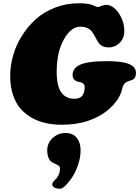

<svg xmlns="http://www.w3.org/2000/svg" viewBox="-20 -740 848 1169"><path d="M356.4 19.5Q304.7 19.5 259 9.5Q213.4 -0.5 173.1 -23.2Q132.8 -45.9 104 -79.6Q75.2 -113.3 58.6 -163.8Q42 -214.4 42 -276.9Q42 -338.4 59.6 -401.1Q77.1 -463.9 112.8 -521Q148.4 -578.1 197.5 -622.6Q246.6 -667 314.9 -693.6Q383.3 -720.2 460.9 -720.2Q491.7 -720.2 513.7 -716.6Q535.6 -712.9 544.7 -708.7Q553.7 -704.6 561.8 -700.9Q569.8 -697.3 575.7 -697.3Q581.1 -697.3 597.4 -703.9Q613.8 -710.4 626.5 -710.4Q667.5 -710.4 702.1 -660.9Q736.8 -611.3 736.8 -549.8Q736.8 -503.9 704.6 -475.6Q677.2 -451.2 642.1 -451.2Q603 -451.2 581.5 -477.5Q574.2 -486.8 558.8 -516.6Q543.5 -546.4 529.3 -558.6Q506.8 -577.6 469.2 -577.6Q412.6 -577.6 368.9 -500.2Q325.2 -422.9 325.2 -304.2Q325.2 -215.3 353.3 -177Q381.3 -138.7 432.6 -138.7Q468.3 -138.7 482.9 -160.2Q495.6 -178.7 495.6 -209Q495.6 -229.5 477.1 -237.3Q472.7 -239.3 460.4 -241.5Q448.2 -243.7 439.5 -249Q421.9 -260.3 421.9 -282.7Q421.9 -323.7 463.9 -344.2Q511.7 -367.7 630.9 -367.7Q728.5 -367.7 770.5 -348.1Q807.6 -330.6 807.6 -297.9Q807.6 -276.9 801 -266.8Q794.4 -256.8 782.2 -252.4Q779.3 -251.5 770 -248.5Q760.7 -245.6 754.4 -242.7Q748 -239.7 742.7 -235.4Q729 -223.6 724.1 -200.7Q710 -131.3 636.2 -69.3Q588.4 -29.3 517.8 -4.9Q447.3 19.5 356.4 19.5ZM297.9 384.3Q297.9 370.1 316.4 354Q326.2 345.2 335.7 327.1Q345.2 309.1 345.2 285.2Q345.2 274.9 337.2 269Q329.1 263.2 317.9 258.5Q306.6 253.9 295.2 246.6Q283.7 239.3 275.6 221.2Q267.6 203.1 267.6 174.8Q267.6 130.9 300.5 100.3Q333.5 69.8 378.4 69.8Q423.8 69.8 447.3 99.1Q470.7 128.4 470.7 174.8Q470.7 217.8 455.6 262.7Q440.4 307.6 419.9 338.6Q399.4 369.6 379.2 389.4Q358.9 409.2 347.7 409.2Q322.3 409.2 310.1 401.1Q297.9 393.1 297.9 384.3Z"/></svg>

Font: Cooper* Black
Style: Italic
Weight: 900
Italic angle: -7°
Designer: Owen Earl
Foundry: indestructible type*
Version: Version 0.001